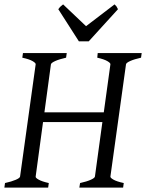

<svg xmlns="http://www.w3.org/2000/svg" viewBox="-20 -858 668 878"><path d="M282.2 -594.2Q251.5 -587.4 232.9 -579.1Q214.4 -570.8 212.9 -564L183.1 -344.2H454.6L484.9 -564Q485.8 -569.8 470.7 -578.6Q455.6 -587.4 424.8 -594.2L426.8 -615.2H627.9L625 -594.2Q594.2 -587.4 575.7 -579.1Q557.1 -570.8 556.2 -564L484.9 -50.8Q483.9 -44.9 499 -36.4Q514.2 -27.8 545.9 -21L543 0H342.8L346.2 -21Q377 -27.8 395 -35.9Q413.1 -43.9 414.1 -50.8L448.2 -299.8H176.8L143.1 -50.8Q141.6 -44.9 157 -36.4Q172.4 -27.8 203.1 -21L200.2 0H0L2.9 -21Q33.7 -27.8 52.2 -35.9Q70.8 -43.9 71.8 -50.8L143.1 -564Q144 -569.8 128.9 -578.6Q113.8 -587.4 82 -594.2L85 -615.2H285.2ZM385.7 -668.9H340.8L246.6 -815.9Q253.4 -825.2 257.3 -828.6Q261.2 -832 268.6 -837.9L373.5 -738.3L503.9 -837.9Q509.8 -832.5 512.5 -828.9Q515.1 -825.2 519.5 -815.9Z"/></svg>

Font: Gentium Basic
Style: Italic
Weight: 400
Italic angle: -8°
Designer: J. Victor Gaultney and Annie Olsen
Foundry: SIL International
Version: Version 1.102; 2013; Maintenance release